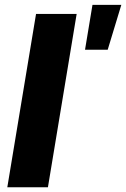

<svg xmlns="http://www.w3.org/2000/svg" viewBox="-20 -786 529 806"><path d="M301.8 -727.5 181.2 0H10.7L131.3 -727.5ZM336.9 -577.1 368.2 -765.6H489.3L432.1 -577.1Z"/></svg>

Font: Inter ExtraBold
Style: Italic
Weight: 800
Italic angle: -9.3988°
Designer: Rasmus Andersson
Foundry: rsms
Version: Version 4.001;git-66647c0bb